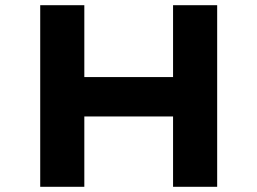

<svg xmlns="http://www.w3.org/2000/svg" viewBox="-20 -720 991 740"><path d="M647 0V-700H817V0ZM135 0V-700H305V0ZM201 -271 203 -423H737V-271Z"/></svg>

Font: Lexend Giga
Style: Bold
Weight: 700
Version: Version 1.007